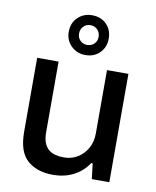

<svg xmlns="http://www.w3.org/2000/svg" viewBox="-87 -839 746 918"><g transform="rotate(10 286.0 -380.0)"><path d="M232 12Q156 12 109 -28.5Q62 -69 62 -167V-526H166V-183Q166 -153 173.5 -133Q181 -113 195 -101Q209 -89 228 -84Q247 -79 270 -79Q306 -79 335.5 -96.5Q365 -114 383 -145.5Q401 -177 401 -218V-526H505V0H420L411 -75H404Q385 -46 359 -27Q333 -8 301.5 2Q270 12 232 12ZM286 -579Q245 -579 217 -606.5Q189 -634 189 -675Q189 -718 217 -745Q245 -772 286 -772Q329 -772 356 -745Q383 -718 383 -675Q383 -634 356 -606.5Q329 -579 286 -579ZM286 -628Q307 -628 320.5 -641.5Q334 -655 334 -675Q334 -696 320.5 -710Q307 -724 286 -724Q266 -724 252.5 -710Q239 -696 239 -675Q239 -655 252.5 -641.5Q266 -628 286 -628Z"/></g></svg>

Font: Archivo SemiBold Medium
Style: Regular
Weight: 500
Version: Version 2.001